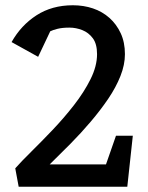

<svg xmlns="http://www.w3.org/2000/svg" viewBox="-20 -710 562 730"><path d="M51 0 38 -70Q60 -95 98 -132.5Q136 -170 179 -215Q222 -260 261 -310Q300 -360 324.5 -409.5Q349 -459 349 -504Q349 -543 333 -564.5Q317 -586 293 -595.5Q269 -605 244 -605Q217 -605 199 -600.5Q181 -596 171 -591L125 -494L24 -550Q60 -614 119 -652Q178 -690 257 -690Q298 -690 333.5 -678Q369 -666 396 -642Q423 -618 439 -583.5Q455 -549 455 -504Q455 -464 438 -421Q421 -378 391.5 -334.5Q362 -291 325 -247.5Q288 -204 248 -163.5Q208 -123 169 -85H383L421 -194H485L464 0Z"/></svg>

Font: Kreon
Style: Regular
Weight: 400
Designer: Julia Petretta
Foundry: Julia Petretta and Eli Heuer
Version: Version 2.002